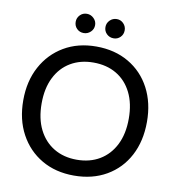

<svg xmlns="http://www.w3.org/2000/svg" viewBox="-95 -965 971 1061"><g transform="rotate(10 390.5 -434.5)"><path d="M390 12Q287 12 209 -33.5Q131 -79 87 -160.5Q43 -242 43 -350Q43 -457 87 -538.5Q131 -620 209 -666Q287 -712 390 -712Q494 -712 572.5 -666Q651 -620 694 -538.5Q737 -457 737 -350Q737 -242 694 -160.5Q651 -79 572.5 -33.5Q494 12 390 12ZM390 -77Q464 -77 519 -110Q574 -143 604.5 -204Q635 -265 635 -350Q635 -435 604.5 -496Q574 -557 519 -589.5Q464 -622 390 -622Q317 -622 262 -589.5Q207 -557 176.5 -496Q146 -435 146 -350Q146 -265 176.5 -204Q207 -143 262 -110Q317 -77 390 -77ZM307 -773Q284 -773 268.5 -788.5Q253 -804 253 -827Q253 -849 268.5 -865Q284 -881 307 -881Q329 -881 345.5 -865Q362 -849 362 -827Q362 -804 345.5 -788.5Q329 -773 307 -773ZM475 -773Q452 -773 436 -788.5Q420 -804 420 -827Q420 -849 436 -865Q452 -881 475 -881Q497 -881 512.5 -865Q528 -849 528 -827Q528 -804 512.5 -788.5Q497 -773 475 -773Z"/></g></svg>

Font: DM Sans 28pt Medium
Style: Regular
Weight: 500
Version: Version 4.004;gftools[0.9.30]